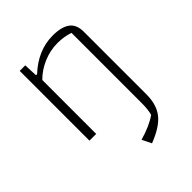

<svg xmlns="http://www.w3.org/2000/svg" viewBox="-198 -581 907 907"><g transform="rotate(-45 255.0 -128.0)"><path d="M261 171Q334 150 376 120Q384 93 384 51V-420Q346 -433 303 -433Q254 -433 207.5 -413Q161 -393 129 -360V0H84V-466H121L124 -397H131Q214 -474 312 -474Q370 -474 399.5 -452.5Q429 -431 429 -383V36Q429 104 396.5 145.5Q364 187 284 218Z"/></g></svg>

Font: Athiti Light
Style: Regular
Weight: 300
Designer: CadsonDemak Team
Foundry: CadsonDemak
Version: Version 1.032